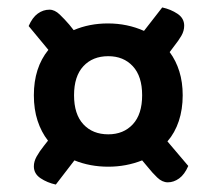

<svg xmlns="http://www.w3.org/2000/svg" viewBox="-20 -550 586 516"><path d="M471 -294Q471 -256 460.5 -224.5Q450 -193 430 -170L486 -104Q476 -81 461.5 -70.5Q447 -60 431 -60Q416 -60 402.5 -73Q389 -86 378 -100L362 -119Q319 -102 271 -102Q222 -102 180 -119L130 -54Q107 -59 89 -71Q71 -83 71 -103Q71 -116 78.5 -129.5Q86 -143 98 -158L109 -172Q91 -195 81 -225.5Q71 -256 71 -294Q71 -368 110 -416L57 -480Q67 -503 81.5 -513.5Q96 -524 113 -524Q127 -524 140.5 -511Q154 -498 166 -484L178 -469Q220 -487 270 -487Q322 -487 367 -467L416 -530Q439 -525 457 -513Q475 -501 475 -481Q475 -467 467.5 -454Q460 -441 448 -426L436 -410Q453 -387 462 -358Q471 -329 471 -294ZM362 -294Q362 -345 337 -372Q312 -399 271 -399Q229 -399 204 -372Q179 -345 179 -294Q179 -243 204 -216Q229 -189 271 -189Q312 -189 337 -216Q362 -243 362 -294Z"/></svg>

Font: Baloo Paaji 2 SemiBold
Style: Regular
Weight: 600
Designer: Shuchita Grover, Noopur Datye and Ek Type
Foundry: Ek Type
Version: Version 1.640;hotconv 1.0.111;makeotfexe 2.5.65597; ttfautoh